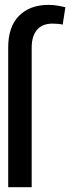

<svg xmlns="http://www.w3.org/2000/svg" viewBox="-20 -781 307 801"><path d="M112.2 0H14.2V-583.1Q14.2 -669.4 59.3 -715Q104.4 -760.7 183.2 -760.7Q200.3 -760.7 218 -757.8Q235.8 -755 252.8 -750.7L241.5 -678.3Q224.4 -682.5 198.9 -682.5Q156.2 -682.5 134.2 -656.2Q112.2 -630 112.2 -583.1Z"/></svg>

Font: Inter Zeller
Style: Regular
Weight: 400
Designer: Rasmus Andersson; Joe Bland
Foundry: zeller
Version: Version 3.015;git-dec3a8cb1